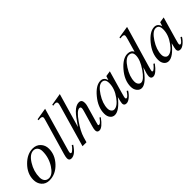

<svg xmlns="http://www.w3.org/2000/svg" viewBox="129 -1602 2521 2521"><g transform="rotate(-45 1389.0 -341.5)"><path d="M463.9 -287.6Q463.9 -173.8 377.9 -82Q290 11.7 175.3 11.7Q106.4 11.7 66.4 -35.2Q28.8 -78.6 28.8 -145Q28.8 -258.8 120.6 -351.6Q210 -442.4 313.5 -442.4Q380.4 -442.4 422.1 -397.9Q463.9 -353.5 463.9 -287.6ZM380.9 -323.2Q380.9 -367.2 358.9 -392.3Q336.9 -417.5 302.2 -417.5Q232.4 -417.5 170.7 -318.4Q108.9 -219.2 108.9 -109.9Q108.9 -68.4 128.4 -42.5Q150.4 -13.7 191.4 -13.7Q257.8 -13.7 318.8 -109.4Q380.9 -207.5 380.9 -323.2Z M798.3 -695.3 627 -98.1Q619.1 -71.3 619.1 -58.6Q619.1 -41.5 633.8 -41.5Q645.5 -41.5 668.7 -63.2Q691.9 -85 709 -110.8L725.1 -100.1Q653.8 11.7 583.5 11.7Q540.5 11.7 540.5 -31.7Q540.5 -55.2 552.7 -98.1L690.4 -572.3Q703.1 -615.7 703.1 -624.5Q703.1 -652.3 663.6 -652.3Q648.4 -652.3 630.9 -649.4V-667.5Z M1236.8 -99.1Q1156.2 11.7 1103 11.7Q1061.5 11.7 1061.5 -31.2Q1061.5 -55.2 1074.2 -98.1L1136.7 -313.5Q1145.5 -343.8 1145.5 -357.4Q1145.5 -383.8 1123 -383.8Q1073.7 -383.8 992.2 -265.6Q917.5 -157.7 893.1 -75.2L871.1 0H797.9L962.4 -572.3Q973.1 -608.9 973.1 -623.5Q973.1 -652.3 936.5 -652.3Q921.4 -652.3 901.9 -648.4V-666.5L1071.3 -695.3L933.6 -220.2Q1012.7 -338.4 1058.1 -384.3Q1116.2 -442.4 1170.4 -442.4Q1222.7 -442.4 1222.7 -379.4Q1222.7 -354 1214.4 -326.2L1148.9 -98.1Q1138.2 -59.6 1138.2 -55.7Q1138.2 -44.4 1152.8 -44.4Q1176.3 -44.4 1222.2 -109.9Z M1747.1 -442.4 1659.7 -137.7Q1639.6 -67.4 1639.6 -56.6Q1639.6 -36.6 1654.8 -36.6Q1677.2 -36.6 1721.2 -104L1737.8 -93.3Q1711.9 -50.3 1675.8 -20.5Q1637.2 11.7 1606 11.7Q1561 11.7 1561 -29.8Q1561 -49.8 1582 -127.9Q1471.2 11.7 1389.6 11.7Q1350.6 11.7 1325.7 -19.3Q1300.8 -50.3 1300.8 -101.1Q1300.8 -218.8 1395 -332Q1486.3 -442.4 1572.3 -442.4Q1632.3 -442.4 1651.9 -374L1670.4 -430.2ZM1632.8 -336.9Q1632.8 -417.5 1572.3 -417.5Q1512.7 -417.5 1445.8 -313.7Q1378.9 -210 1378.9 -118.2Q1378.9 -84 1397 -63.5Q1412.6 -45.4 1433.6 -45.4Q1494.1 -45.4 1561.5 -138.2Q1632.8 -235.8 1632.8 -336.9Z M2319.3 -694.3 2156.7 -137.7Q2136.7 -68.4 2136.7 -56.6Q2136.7 -43.5 2150.9 -43.5Q2159.2 -43.5 2181.2 -63.2Q2203.1 -83 2221.2 -107.9L2237.8 -97.2Q2156.7 11.7 2103 11.7Q2061 11.7 2061 -32.7Q2061 -70.3 2095.2 -167.5Q1974.1 11.7 1889.6 11.7Q1850.6 11.7 1823.7 -21.7Q1796.9 -55.2 1796.9 -106Q1796.9 -223.6 1893.6 -335.4Q1986.3 -442.4 2072.3 -442.4Q2136.7 -442.4 2158.7 -394.5L2210 -572.3Q2221.7 -614.3 2221.7 -628.4Q2221.7 -652.3 2184.6 -652.3Q2169.9 -652.3 2150.9 -649.4V-667.5ZM2137.7 -348.1Q2137.7 -417.5 2072.3 -417.5Q2012.7 -417.5 1945.8 -313.7Q1878.9 -210 1878.9 -118.2Q1878.9 -84 1897 -63.5Q1912.6 -45.4 1933.6 -45.4Q1985.8 -45.4 2061 -154.3Q2137.7 -265.6 2137.7 -348.1Z M2747.1 -442.4 2659.7 -137.7Q2639.6 -67.4 2639.6 -56.6Q2639.6 -36.6 2654.8 -36.6Q2677.2 -36.6 2721.2 -104L2737.8 -93.3Q2711.9 -50.3 2675.8 -20.5Q2637.2 11.7 2606 11.7Q2561 11.7 2561 -29.8Q2561 -49.8 2582 -127.9Q2471.2 11.7 2389.6 11.7Q2350.6 11.7 2325.7 -19.3Q2300.8 -50.3 2300.8 -101.1Q2300.8 -218.8 2395 -332Q2486.3 -442.4 2572.3 -442.4Q2632.3 -442.4 2651.9 -374L2670.4 -430.2ZM2632.8 -336.9Q2632.8 -417.5 2572.3 -417.5Q2512.7 -417.5 2445.8 -313.7Q2378.9 -210 2378.9 -118.2Q2378.9 -84 2397 -63.5Q2412.6 -45.4 2433.6 -45.4Q2494.1 -45.4 2561.5 -138.2Q2632.8 -235.8 2632.8 -336.9Z"/></g></svg>

Font: Dai Banna SIL Book
Style: Oblique
Weight: 400
Italic angle: -11°
Designer: Victor Gaultney
Foundry: SIL International
Version: Version 2.000